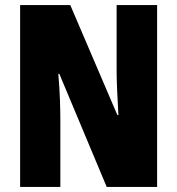

<svg xmlns="http://www.w3.org/2000/svg" viewBox="-20 -734 696 754"><path d="M597 0H399L213 -444H209Q214 -385 215.5 -339.5Q217 -294 217 -263V0H59V-714H256L441 -282H445Q442 -336 440 -379.5Q438 -423 438 -455V-714H597Z"/></svg>

Font: Noto Sans Malayalam ExtraCondensed Black
Style: Regular
Weight: 900
Width: 2
Designer: Jelle Bosma - Monotype Design Team
Foundry: Monotype Imaging Inc.
Version: Version 2.104; ttfautohint (v1.8.4.7-5d5b)